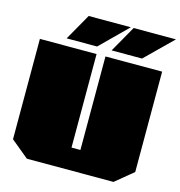

<svg xmlns="http://www.w3.org/2000/svg" viewBox="-133 -1070 1115 1188"><g transform="rotate(15 424.5 -476.0)"><path d="M192 -783 288 -952H558L387 -783ZM480 -783 576 -952H847L675 -783ZM147 0 33 -94V-737H396V-138H453V-737H816V-94L702 0Z"/></g></svg>

Font: Tomorrow Black
Style: Regular
Weight: 900
Designer: Tony de Marco, Monica Rizzolli
Foundry: Just in Type
Version: Version 2.002